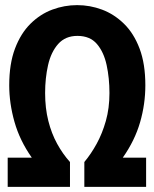

<svg xmlns="http://www.w3.org/2000/svg" viewBox="-20 -729 600 749"><path d="M10 0V-114H104Q57 -181 36.5 -253.5Q16 -326 16 -396Q16 -480 38.5 -539.5Q61 -599 99 -636.5Q137 -674 184 -691.5Q231 -709 281 -709Q331 -709 378 -691.5Q425 -674 463.5 -636.5Q502 -599 524.5 -539.5Q547 -480 547 -396Q547 -323 526.5 -252Q506 -181 459 -114H550V0H309V-97Q335 -128 357 -168Q379 -208 393 -257.5Q407 -307 407 -366Q407 -424 396 -475Q385 -526 358 -557.5Q331 -589 282 -589Q235 -589 207 -557.5Q179 -526 167.5 -475Q156 -424 156 -366Q156 -307 168.5 -257.5Q181 -208 203 -168Q225 -128 253 -97V0Z"/></svg>

Font: Ubuntu Sans Mono
Style: Regular
Weight: 400
Monospace: yes
Designer: Dalton Maag Ltd
Foundry: Dalton Maag Ltd
Version: Version 1.006